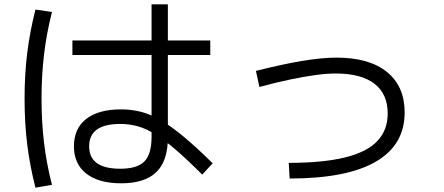

<svg xmlns="http://www.w3.org/2000/svg" viewBox="-20 -813 2040 883"><path d="M537 30Q434 30 377 -14.5Q320 -59 320 -140Q320 -222 376.5 -266Q433 -310 537 -310Q585 -310 629.5 -298.5Q674 -287 721.5 -259Q769 -231 826.5 -183Q884 -135 958 -62L910 -10Q840 -80 787.5 -125Q735 -170 693 -196Q651 -222 612.5 -232.5Q574 -243 533 -243Q390 -243 390 -140Q390 -37 533 -37Q611 -37 644 -70.5Q677 -104 677 -183V-793H752V-180Q752 -73 699 -21.5Q646 30 537 30ZM313 -560V-627H947V-560ZM143 50Q117 -52 105 -150Q93 -248 93 -360Q93 -470 105 -568Q117 -666 143 -769L219 -758Q194 -659 182.5 -562.5Q171 -466 171 -360Q171 -253 182.5 -156.5Q194 -60 219 37Z M1308 -64Q1464 -64 1565 -88.5Q1666 -113 1714.5 -163.5Q1763 -214 1763 -291Q1763 -381 1702 -428Q1641 -475 1524 -475Q1483 -475 1432 -468Q1381 -461 1317.5 -448Q1254 -435 1173 -413L1157 -487Q1280 -518 1370.5 -533Q1461 -548 1528 -548Q1678 -548 1759.5 -482Q1841 -416 1841 -296Q1841 -146 1707.5 -69Q1574 8 1312 8Z"/></svg>

Font: M PLUS 1
Style: Regular
Weight: 400
Designer: Coji Morishita
Foundry: UNDERFOREST DESIGN
Version: Version 1.001